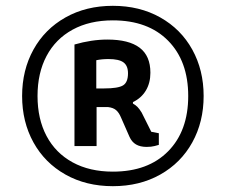

<svg xmlns="http://www.w3.org/2000/svg" viewBox="-20 -638 776 660"><path d="M56 -308Q56 -397 95 -467.5Q134 -538 205 -578Q276 -618 368 -618Q460 -618 531 -578Q602 -538 641 -467.5Q680 -397 680 -308Q680 -219 641 -148.5Q602 -78 531 -38Q460 2 368 2Q276 2 205 -38Q134 -78 95 -148.5Q56 -219 56 -308ZM627 -308Q627 -428 558 -498Q489 -568 368 -568Q288 -568 229.5 -536Q171 -504 140 -445.5Q109 -387 109 -308Q109 -229 140 -170.5Q171 -112 229.5 -80Q288 -48 368 -48Q489 -48 558 -118Q627 -188 627 -308ZM425 -168 396 -234Q389 -251 379 -259.5Q369 -268 351 -270H312V-136H236V-485Q295 -502 349 -502Q423 -502 460 -474Q497 -446 497 -388Q497 -353 481.5 -327Q466 -301 437 -287V-282Q446 -277 452.5 -270.5Q459 -264 467 -251L500 -185L526 -180V-140Q523 -139 511.5 -136Q500 -133 484 -133Q462 -133 447.5 -141.5Q433 -150 425 -168ZM338 -334Q386 -334 403 -344.5Q420 -355 420 -386Q420 -412 404.5 -423.5Q389 -435 353 -435Q330 -435 311 -431V-334Z"/></svg>

Font: Athiti SemiBold
Style: Regular
Weight: 600
Designer: CadsonDemak Team
Foundry: CadsonDemak
Version: Version 1.032